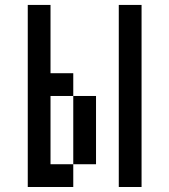

<svg xmlns="http://www.w3.org/2000/svg" viewBox="-20 -747 676 767"><path d="M90.9 -727.3V0H272.7V-90.9H181.8V-363.6H272.7V-454.5H181.8V-727.3ZM272.7 -363.6V-90.9H363.6V-363.6ZM454.5 -727.3V0H545.5V-727.3Z"/></svg>

Font: Departure Mono
Style: Regular
Weight: 400
Monospace: yes
Designer: Helena Zhang
Version: Version 1.500;Glyphs 3.3.1 (3343)